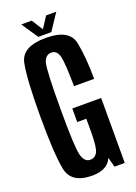

<svg xmlns="http://www.w3.org/2000/svg" viewBox="-149 -840 639 904"><g transform="rotate(-20 170.0 -388.0)"><path d="M152.5 4Q228.5 3 250 -49L263 0H314.5V-325.5H170V-257.5H215.5V-185.5Q215 -112.5 203.2 -91Q191.5 -69.5 167.5 -69.5Q138 -69.5 127.5 -111.2Q117 -153 117 -334Q117 -539.5 127.5 -573Q138 -606.5 166.5 -606.5Q195 -606.5 203.8 -572.2Q212.5 -538 213.5 -421.5H314.5Q314 -529.5 299 -605Q284 -680.5 166.5 -680.5Q47 -680.5 31.2 -605.8Q15.5 -531 15.5 -340.5Q15.5 -153 31 -74.5Q46.5 4 152.5 4ZM135 -697H200L255 -779.5H204L167.5 -723L132 -779.5H79.5Z"/></g></svg>

Font: Anybody ExtraCondensed Medium
Style: Regular
Weight: 500
Width: 2
Version: Version 1.113;gftools[0.9.25]